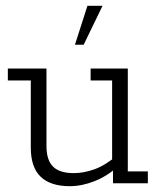

<svg xmlns="http://www.w3.org/2000/svg" viewBox="-20 -631 557 661"><path d="M220 10Q154 10 120 -22.5Q86 -55 86 -123V-354H7V-395H140V-128Q140 -80 162.5 -57.5Q185 -35 234 -35Q269 -35 306 -48.5Q343 -62 386 -98L366 -72V-354H292V-395H420V-41H489V0H369V-55L387 -59Q350 -25 306 -7.5Q262 10 220 10ZM238 -477 281 -611H333L268 -477Z"/></svg>

Font: Rokkitt SemiBold Light
Style: Regular
Weight: 300
Version: Version 3.103